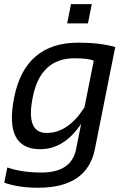

<svg xmlns="http://www.w3.org/2000/svg" viewBox="-39 -718 619 924"><path d="M412.1 -425.8Q387.7 -437.5 319.3 -437.5Q155.8 -437.5 118.7 -250.5Q84 -78.1 185.1 -78.1Q289.6 -78.1 367.7 -202.1ZM417.5 0Q380.4 185.5 144.5 185.5Q49.8 185.5 -18.6 161.1L-3.9 87.9Q65.9 112.3 160.2 112.3Q304.7 112.3 327.1 0L351.6 -122.1Q269.5 0 154.3 0Q-20.5 0 29.3 -249.5Q82 -512.7 338.4 -512.7Q442.4 -512.7 515.6 -491.7ZM402.8 -698.2 384.3 -605.5H284.2L302.7 -698.2Z"/></svg>

Font: Sansation
Style: Italic
Weight: 400
Designer: Bernd Montag
Version: Version 1.301